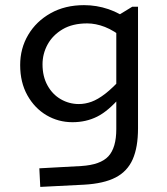

<svg xmlns="http://www.w3.org/2000/svg" viewBox="-20 -495 654 754"><path d="M436.7 12.1V-430.3L499.3 -468.5H522V9.1Q522 83.2 501.2 130.5Q480.4 177.8 434.1 201.9Q387.8 226 309.7 230.3L138.1 239L134.5 166L298.9 157Q374.7 152.3 405.7 118.7Q436.7 85 436.7 12.1ZM59.2 -239.6Q59.2 -304.8 90.7 -358Q122.2 -411.3 178.7 -443Q235.2 -474.8 310.1 -474.8Q359.2 -474.8 405.9 -459Q452.6 -443.3 496.8 -409L469 -342Q427.6 -375.4 391.7 -389.3Q355.8 -403.1 322.5 -403.1Q265 -403.1 226 -380.1Q187 -357 167 -320.5Q147 -284 147 -242.3Q147 -194.7 166.6 -159.4Q186.1 -124.1 218.8 -105.3Q251.6 -86.4 289.7 -86.4Q314.3 -86.4 339.3 -95.4Q364.2 -104.4 393.5 -127Q422.7 -149.6 461.3 -191.9L453.9 -115.4Q405.2 -58.7 361.4 -36.9Q317.7 -15.1 264.7 -15.1Q209 -15.1 162.4 -42.6Q115.9 -70.1 87.5 -120.8Q59.2 -171.5 59.2 -239.6Z"/></svg>

Font: Intel One Mono Light
Style: Regular
Weight: 300
Monospace: yes
Designer: Fred Shallcrass
Foundry: Frere-Jones Type LLC
Version: Version 1.004